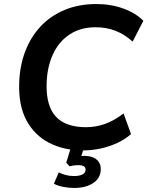

<svg xmlns="http://www.w3.org/2000/svg" viewBox="-20 -735 730 951"><path d="M392 10Q296 10 223.5 -27.5Q151 -65 111.5 -138Q72 -211 75 -320Q77 -406 104 -478Q131 -550 180 -603Q229 -656 299.5 -685.5Q370 -715 457 -715Q530 -715 591.5 -692.5Q653 -670 690 -632L637 -529Q597 -565 552 -582.5Q507 -600 454 -600Q379 -600 325 -564.5Q271 -529 242 -465.5Q213 -402 211 -321Q209 -246 230.5 -198Q252 -150 296.5 -127.5Q341 -105 406 -105Q454 -105 499.5 -121Q545 -137 592 -173L629 -71Q600 -45 561 -27Q522 -9 479 0.5Q436 10 392 10ZM348 196Q320 196 292.5 190.5Q265 185 247 175L271 119Q288 127 306 132Q324 137 347 137Q373 137 388.5 129Q404 121 404 105Q404 94 395 88.5Q386 83 368 83Q359 83 349 84Q339 85 325 89L308 71L336 -20H401L377 57L347 45Q359 41 372 39Q385 37 396 37Q422 37 440.5 44.5Q459 52 469.5 67.5Q480 83 479 105Q478 148 441 172Q404 196 348 196Z"/></svg>

Font: Nunito Sans 11pt
Style: Bold Italic
Weight: 700
Italic angle: -9°
Version: Version 3.101;gftools[0.9.27]